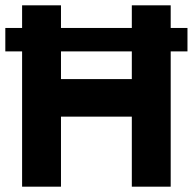

<svg xmlns="http://www.w3.org/2000/svg" viewBox="-23 -701 724 721"><path d="M472 0V-681H618V0ZM60 0V-681H206V0ZM154 -263V-404H521V-263ZM681 -508H-3V-596H681Z"/></svg>

Font: Gabarito
Style: Bold
Weight: 700
Designer: Leandro Assis / Alvaro Franca / Felipe Casaprima
Foundry: Naipe Foundry
Version: Version 1.000